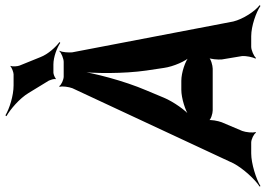

<svg xmlns="http://www.w3.org/2000/svg" viewBox="-204 -812 1007 728"><g transform="rotate(-90 300.0 -448.5)"><path d="M438 -112 451 -34C452 -21 447 7 441 16L444 18C450 10 474 0 486 0H526C565 0 618 19 641 35L644 32C621 15 591 -31 582 -68L465 -679C464 -691 465 -718 471 -726L470 -728C464 -720 440 -711 429 -711H373C362 -711 341 -720 337 -728L334 -726C338 -718 334 -691 329 -678L44 -67C25 -31 -17 15 -44 32L-42 35C-16 19 43 0 82 0H123C135 0 156 10 160 18L163 16C159 7 162 -21 167 -34L200 -112C205 -125 211 -156 207 -164L205 -162C209 -153 233 -146 245 -146H403C415 -146 441 -153 447 -162L445 -164C439 -156 437 -125 438 -112ZM293 -331 321 -398C357 -482 387 -597 396 -664H393C384 -597 384 -482 396 -398L406 -331C411 -295 432 -247 450 -230L451 -234C433 -250 388 -265 357 -265H323C292 -265 243 -250 221 -234L223 -231C244 -247 278 -295 293 -331ZM447 -799 415 -878C412 -885 410 -906 414 -912L412 -913C408 -908 389 -901 382 -901H340C300 -901 251 -917 226 -932L223 -928C248 -914 290 -879 311 -844L358 -767C360 -762 366 -747 363 -742L366 -741C369 -745 383 -750 388 -750H419C448 -750 483 -736 501 -724L504 -727C486 -740 458 -770 447 -799Z"/></g></svg>

Font: Asimov
Style: EdgeNarIt
Weight: 500
Designer: Google
Version: Version 2.000980: 2014